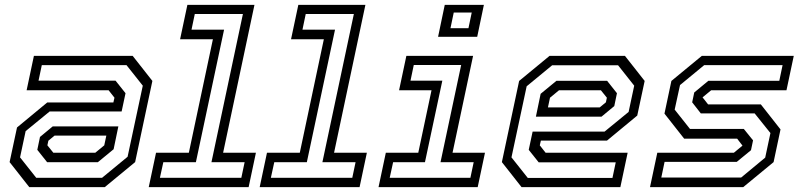

<svg xmlns="http://www.w3.org/2000/svg" viewBox="-20 -770 3294 790"><path d="M100.5 0 19.5 -103 50 -245.5 174.5 -348.5H446.5L451 -368L427 -398.5H89.5L119.5 -540H526L607 -437L536 -103L411 0ZM174 -102.5 133.5 -153.5 144.5 -206.5 197 -250H467L447.5 -156L382.5 -102.5ZM129 -38.5H400L505 -125L567.5 -417.5L500.5 -502H152L138.5 -438H455.5L496.5 -386.5L480.5 -311.5H184.5L85.5 -230.5L62.5 -122.5ZM199.5 -141.5H372L409 -172L417.5 -212H204.5L179 -191L175 -172Z M592 0 622 -141.5H757L856 -608.5H721L751 -750H1027L898 -141.5H1033L1003 0ZM638 -38.5H973L986.5 -102.5H850L979.5 -712.5H781.5L768 -648H902L786 -102.5H652Z M1048.5 0 1078.5 -141.5H1213.5L1312.5 -608.5H1177.5L1207.5 -750H1483.5L1354.5 -141.5H1489.5L1459.5 0ZM1094.5 -38.5H1429.5L1443 -102.5H1306.5L1436 -712.5H1238L1224.5 -648H1358.5L1242.5 -102.5H1108.5Z M1782.5 -618.5 1810 -750H1971L1943.5 -618.5ZM1833.5 -654H1907.5L1921 -718.5H1847ZM1537.5 0 1567.5 -141.5H1701L1755.5 -398.5H1622L1652 -540H1926.5L1842 -141.5H1975.5L1945.5 0ZM1583.5 -38.5H1915.5L1929 -102.5H1792.5L1877.5 -502.5H1682.5L1669 -438H1800L1728.5 -102.5H1597.5Z M2551.5 -540 2632.5 -437 2602 -294.5 2477.5 -191.5H2205.5L2201 -172L2225 -141.5H2562.5L2532.5 0H2126L2045 -103L2116 -437L2241 -540ZM2478 -437.5 2518.5 -386.5 2507.5 -333.5 2455 -290H2185L2204.5 -384L2269.5 -437.5ZM2523 -501.5H2252L2147 -415L2084.5 -122.5L2151.5 -38H2500L2513.5 -102H2196.5L2155.5 -153.5L2171.5 -228.5H2467.5L2566.5 -309.5L2589.5 -417.5ZM2452.5 -398.5H2280L2243 -368L2234.5 -328H2447.5L2473 -349L2477 -368Z M2654.5 0 2684.5 -141.5H2999.5L3036.5 -172L3036 -169.5L3013 -199.5H2795L2714 -302.5L2742.5 -437L2867.5 -540H3246L3216 -398.5H2906L2869 -368L2869.5 -371L2893.5 -340.5H3110.5L3191.5 -237.5L3163 -103L3038 0ZM2701 -39.5H3029.5L3128.5 -121.5L3150 -222.5L3085 -303.5H2863.5L2828 -349L2836.5 -389.5L2894.5 -437.5H3186.5L3200 -502H2877.5L2778 -420L2756 -319L2819 -239.5H3040.5L3078.5 -192.5L3070 -152L3011.5 -104H2714.5Z"/></svg>

Font: Tourney
Style: Italic
Weight: 400
Italic angle: -12°
Version: Version 1.015